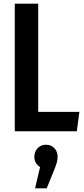

<svg xmlns="http://www.w3.org/2000/svg" viewBox="-20 -711 457 1040"><path d="M187 -691V-105H410L396 0H60V-691ZM292 139Q292 154 287.5 170Q283 186 270 218L233 309H170L197 194Q166 174 166 139Q166 111 183.5 92Q201 73 229 73Q257 73 274.5 91.5Q292 110 292 139Z"/></svg>

Font: Fira Sans Extra Condensed Medium
Style: Regular
Weight: 500
Width: 1
Designer: Carrois Corporate & Edenspiekermann AG
Foundry: Carrois Corporate GbR & Edenspiekermann AG
Version: Version 4.203